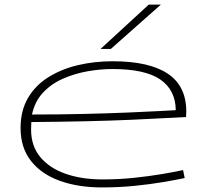

<svg xmlns="http://www.w3.org/2000/svg" viewBox="-20 -810 897 840"><path d="M426 10Q322 10 241.5 -19Q161 -48 115.5 -106Q70 -164 70 -250Q70 -326 102.5 -381.5Q135 -437 192 -472.5Q249 -508 321 -525Q393 -542 473 -542Q632 -542 713.5 -488Q795 -434 795 -322Q795 -317 794.5 -311Q794 -305 794 -298Q768 -297 706.5 -293.5Q645 -290 555.5 -286Q466 -282 354.5 -279.5Q243 -277 117 -276Q117 -268 116.5 -260Q116 -252 116 -243Q116 -171 156.5 -122.5Q197 -74 267.5 -49.5Q338 -25 429 -25Q499 -25 566 -32Q633 -39 689 -48.5Q745 -58 781 -66L788 -31Q750 -23 694.5 -13.5Q639 -4 570 3Q501 10 426 10ZM120 -309Q240 -309 346 -311.5Q452 -314 536 -317.5Q620 -321 675 -324Q730 -327 749 -328Q748 -416 681.5 -462Q615 -508 472 -508Q419 -508 362.5 -498Q306 -488 255 -465.5Q204 -443 168 -404.5Q132 -366 120 -309ZM420 -596 631 -790H684L465 -596Z"/></svg>

Font: Georama ExtraExtended ExtraLight
Style: Regular
Weight: 200
Width: 8
Designer: Jean-Baptiste Levee
Foundry: Production Type
Version: Version 1.000